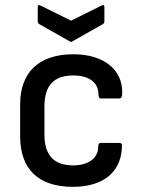

<svg xmlns="http://www.w3.org/2000/svg" viewBox="-20 -711 549 743"><path d="M248 -552C252 -548 258 -548 262 -552L377 -617C382 -620 384 -623 384 -630V-684C384 -692 379 -693 372 -689L255 -631L138 -689C131 -693 126 -692 126 -684V-630C126 -623 128 -620 133 -617ZM262 12C385 12 452 -50 452 -149C452 -155 448 -158 441 -158H369C363 -158 360 -153 360 -142C360 -100 323 -71 263 -71C189 -71 152 -110 152 -190V-299C152 -381 189 -419 264 -419C324 -419 361 -392 361 -346C361 -336 364 -330 370 -330H442C449 -330 453 -336 453 -353C454 -441 382 -501 264 -501C131 -501 58 -432 58 -307V-183C58 -57 128 12 262 12Z"/></svg>

Font: Sofia Sans Cond SemiBold
Style: Regular
Weight: 600
Width: 3
Designer: Botio Nikoltchev, Ani Petrova
Foundry: lettersoup
Version: Version 4.100